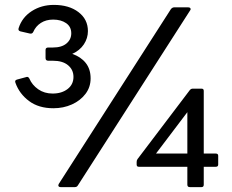

<svg xmlns="http://www.w3.org/2000/svg" viewBox="-20 -764 946 784"><path d="M227 0Q221 0 219 -4Q217 -8 220 -13L678 -727Q684 -734 691 -734H749Q755 -734 757.5 -730Q760 -726 756 -721L298 -7Q294 0 286 0ZM755 0Q745 0 745 -10V-83H547Q538 -83 538 -92V-103Q538 -110 542 -115L755 -396Q760 -402 767 -402H803Q812 -402 812 -393V-137H861Q871 -137 871 -128V-92Q871 -83 861 -83H812V-10Q812 0 803 0ZM617 -137H745V-306ZM198 -322Q138 -322 98.5 -351.5Q59 -381 43 -426Q39 -436 49 -439L86 -449Q95 -453 100 -443Q111 -417 136 -399.5Q161 -382 195 -382Q232 -382 256 -400.5Q280 -419 280 -450Q280 -479 258 -497.5Q236 -516 196 -516H177Q166 -516 166 -527V-560Q166 -570 177 -570H196Q232 -570 251.5 -586.5Q271 -603 271 -628Q271 -655 250 -669.5Q229 -684 197 -684Q168 -684 147 -670.5Q126 -657 116 -634Q112 -625 102 -627L63 -636Q53 -639 56 -649Q70 -693 109.5 -718.5Q149 -744 200 -744Q262 -744 300.5 -714.5Q339 -685 339 -637Q339 -608 322.5 -583Q306 -558 275 -544Q310 -532 330 -507Q350 -482 350 -444Q350 -408 329 -380.5Q308 -353 273.5 -337.5Q239 -322 198 -322Z"/></svg>

Font: LINE Seed Sans
Style: Regular
Weight: 400
Designer: LINE VX Design & Dalton Maag Ltd & Sandoll Inc
Foundry: Dalton Maag Ltd
Version: Version 1.003